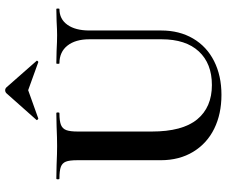

<svg xmlns="http://www.w3.org/2000/svg" viewBox="-87 -776 877 743"><g transform="rotate(-90 351.5 -404.5)"><path d="M478 -613Q476 -613 476 -619Q476 -625 478 -625L526 -624Q564 -622 587 -622Q606 -622 642 -624L688 -625Q690 -625 690 -619Q690 -613 688 -613Q649 -613 627 -582Q605 -551 605 -497V-219Q605 -149 574 -96Q543 -43 486.5 -14.5Q430 14 356 14Q282 14 225 -14Q168 -42 135.5 -95.5Q103 -149 103 -221V-544Q103 -574 97.5 -588Q92 -602 77.5 -607.5Q63 -613 32 -613Q29 -613 29 -619Q29 -625 32 -625L85 -624Q131 -622 158 -622Q188 -622 234 -624L285 -625Q288 -625 288 -619Q288 -613 285 -613Q254 -613 239.5 -607Q225 -601 219.5 -586.5Q214 -572 214 -542V-256Q214 -137 261 -80Q308 -23 394 -23Q477 -23 524 -73.5Q571 -124 571 -218V-497Q571 -551 546.5 -582Q522 -613 478 -613ZM374 -823Q380 -823 385 -818L487 -702Q488 -702 488 -700Q488 -698 485.5 -696Q483 -694 482 -695L374 -734L265 -695Q263 -694 260 -697.5Q257 -701 259 -702L362 -818Q367 -823 374 -823Z"/></g></svg>

Font: Cormorant SC
Style: Bold
Weight: 700
Designer: Christian Thalmann (Catharsis Fonts)
Foundry: Catharsis Fonts
Version: Version 4.000